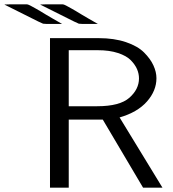

<svg xmlns="http://www.w3.org/2000/svg" viewBox="-137 -871 803 891"><path d="M-117 -850 -87 -851H-19Q-16 -851 -14 -851Q-12 -851 -9.5 -850.5Q-7 -850 -3.5 -848.5Q0 -847 4 -845Q8 -843 15 -839Q22 -835 29.5 -831Q37 -827 49.5 -819.5Q62 -812 75 -804Q88 -796 109 -784Q130 -772 151 -760H78L63 -761L41 -771ZM49 -850 79 -851H147Q150 -851 152 -851Q154 -851 156.5 -850.5Q159 -850 162.5 -848.5Q166 -847 170 -845Q174 -843 181 -839Q188 -835 195.5 -831Q203 -827 215.5 -819.5Q228 -812 241 -804Q254 -796 275 -784Q296 -772 317 -760H244L229 -761L207 -771ZM95 0V-694H321Q393 -694 447.5 -675.5Q502 -657 531.5 -627.5Q561 -598 575 -567.5Q589 -537 589 -508Q589 -450 545 -400Q501 -350 418 -326L617 0H527L340 -316H182V0ZM182 -378H314Q419 -378 463.5 -417.5Q508 -457 508 -507Q508 -529 499 -550Q490 -571 470 -591.5Q450 -612 410.5 -625Q371 -638 317 -638H182Z"/></svg>

Font: CMU Sans Serif
Style: Medium
Weight: 500
Version: Version 0.7.0